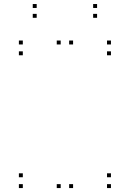

<svg xmlns="http://www.w3.org/2000/svg" viewBox="-20 -946 660 976"><path d="M351.5 -720V-740H331.5V-720ZM288.5 -720V-740H268.5V-720ZM288.5 10V-10H268.5V10ZM351.5 10V-10H331.5V10ZM96 -665V-685H76V-665ZM544 -665V-685H524V-665ZM544 -720V-740H524V-720ZM96 -720V-740H76V-720ZM544 10V-10H524V10ZM544 -45V-65H524V-45ZM96 -45V-65H76V-45ZM96 10V-10H76V10ZM166.5 -905.5V-925.5H146.5V-905.5ZM166.5 -855.5V-875.5H146.5V-855.5ZM473.5 -855.5V-875.5H453.5V-855.5ZM473.5 -905.5V-925.5H453.5V-905.5Z"/></svg>

Font: Monaspace Neon Dots Var
Style: Regular
Weight: 400
Designer: Riley Cran and the Lettermatic Team
Version: Version 1.100 (Monaspace Neon Dots)